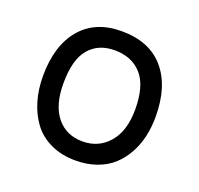

<svg xmlns="http://www.w3.org/2000/svg" viewBox="-106 -682 841 812"><g transform="rotate(20 314.5 -275.5)"><path d="M310.1 -565.9Q435.1 -565.9 501.5 -488.8Q567.9 -411.6 567.9 -273.9Q567.9 -226.6 558.1 -184.1Q548.3 -141.6 527.8 -105Q507.3 -68.4 477.8 -41.7Q448.2 -15.1 405.8 0Q363.3 15.1 312 15.1Q249 15.1 200 -7.8Q150.9 -30.8 121.1 -71Q91.3 -111.3 76.2 -162.8Q61 -214.4 61 -273.9Q61 -410.6 126.2 -488.3Q191.4 -565.9 310.1 -565.9ZM310.1 -480Q236.3 -480 194.6 -430.7Q152.8 -381.3 152.8 -273.9Q152.8 -176.3 195.8 -123.5Q238.8 -70.8 312 -70.8Q384.3 -70.8 430.2 -124Q476.1 -177.2 476.1 -273.9Q476.1 -380.9 431.4 -430.4Q386.7 -480 310.1 -480Z"/></g></svg>

Font: Stilu
Style: Regular
Weight: 400
Designer: Genilson Lima Santos
Foundry: Genilson Lima Santos
Version: Version 1.200;PS 001.200;hotconv 1.0.88;makeotf.lib2.5.64775